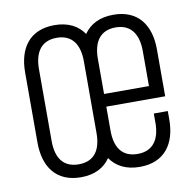

<svg xmlns="http://www.w3.org/2000/svg" viewBox="-69 -636 724 716"><g transform="rotate(-10 293.5 -278.0)"><path d="M182 -566C88 -566 44 -503 44 -411V-145C44 -54 88 10 182 10C234 10 271 -10 293 -43C316 -10 352 10 405 10C499 10 543 -54 543 -145V-177H490V-142C490 -80 464 -39 405 -39C345 -39 320 -80 320 -142V-233H543V-411C543 -502 499 -566 405 -566C352 -566 316 -546 293 -513C271 -546 234 -566 182 -566ZM267 -142C267 -80 242 -39 182 -39C122 -39 97 -80 97 -142V-414C97 -476 122 -518 182 -518C242 -518 267 -476 267 -414ZM320 -281V-414C320 -476 345 -518 405 -518C464 -518 490 -476 490 -414V-281Z"/></g></svg>

Font: Modon Arabic
Style: Regular
Weight: 400
Designer: Ahmedzaza
Foundry: Ahmedzaza
Version: Version 2.010